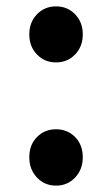

<svg xmlns="http://www.w3.org/2000/svg" viewBox="-20 -569 351 603"><path d="M156 -373Q120 -373 96 -398Q72 -423 72 -461Q72 -499 96 -524Q120 -549 156 -549Q192 -549 216 -524Q240 -499 240 -461Q240 -423 216 -398Q192 -373 156 -373ZM156 14Q120 14 96 -11.5Q72 -37 72 -75Q72 -114 96 -138.5Q120 -163 156 -163Q192 -163 216 -138.5Q240 -114 240 -75Q240 -37 216 -11.5Q192 14 156 14Z"/></svg>

Font: Noto Sans SC Thin SemiBold
Style: Regular
Weight: 600
Version: Version 2.004-H2;hotconv 1.0.118;makeotfexe 2.5.65603